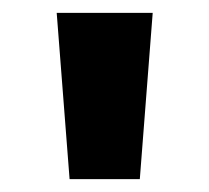

<svg xmlns="http://www.w3.org/2000/svg" viewBox="-20 -793 325 298"><path d="M88 -515 68 -773H217L197 -515Z"/></svg>

Font: Noto Sans Telugu Condensed ExtraBold
Style: Regular
Weight: 800
Width: 3
Designer: Jelle Bosma - Monotype Design Team
Foundry: Monotype Imaging Inc.
Version: Version 2.005; ttfautohint (v1.8.4.7-5d5b)